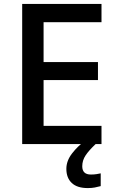

<svg xmlns="http://www.w3.org/2000/svg" viewBox="-20 -734 595 978"><path d="M497 0H93V-714H497V-621H202V-418H479V-326H202V-93H497ZM399 113Q399 155 443 155Q459 155 471.5 153Q484 151 493 149V214Q478 218 463 221Q448 224 427 224Q373 224 345.5 198Q318 172 318 126Q318 85 347.5 47Q377 9 414 -17L467 0Q433 32 416 57.5Q399 83 399 113Z"/></svg>

Font: Noto Sans Meetei Mayek Medium
Style: Regular
Weight: 500
Designer: Monotype Design Team and Neelakash Kshetrimayum
Foundry: Monotype Imaging Inc.
Version: Version 2.002; ttfautohint (v1.8.4.7-5d5b)